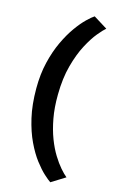

<svg xmlns="http://www.w3.org/2000/svg" viewBox="-150 -916 713 1148"><g transform="rotate(15 206.0 -342.5)"><path d="M286 170.5Q271.5 161 244.2 136.2Q217 111.5 185.5 70.2Q154 29 125.5 -30.8Q97 -90.5 78.5 -170Q60 -249.5 60 -350Q60 -438.5 77.8 -512.5Q95.5 -586.5 123.5 -646Q151.5 -705.5 182.8 -749Q214 -792.5 242 -819.5Q270 -846.5 286 -856.5L372 -803Q356 -790 327 -755Q298 -720 268 -663.2Q238 -606.5 216.8 -527.8Q195.5 -449 194.5 -348Q193.5 -267.5 205.8 -201.5Q218 -135.5 238.2 -82.8Q258.5 -30 282.8 9.2Q307 48.5 330.5 75.5Q354 102.5 372 117Z"/></g></svg>

Font: Koeln Type Sans
Style: Bold
Weight: 700
Designer: Eben Sorkin
Foundry: Eben Sorkin
Version: Version 2.001